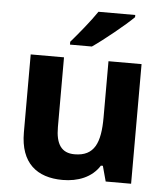

<svg xmlns="http://www.w3.org/2000/svg" viewBox="-54 -815 758 873"><g transform="rotate(5 325.0 -378.0)"><path d="M528 -756V-766H360C330 -721 276 -656 244 -619V-606H344C395 -641 490 -718 528 -756ZM576 -546H425V-290C425 -174 399 -111 308 -111C248 -111 222 -150 222 -228V-546H70V-190C70 -50 147 10 264 10C333 10 397 -14 432 -70H441L460 0H576Z"/></g></svg>

Font: Noto Sans Myanmar UI
Style: Bold
Weight: 700
Designer: Monotype Design Team
Foundry: Monotype Imaging Inc.
Version: Version 2.103